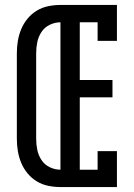

<svg xmlns="http://www.w3.org/2000/svg" viewBox="-20 -755 540 775"><path d="M224 0Q199 0 174.5 -5Q150 -10 128.5 -23Q107 -36 91 -55.5Q75 -75 65.5 -98Q56 -121 52 -145.5Q48 -170 48 -195V-540Q48 -565 52 -589.5Q56 -614 65.5 -637Q75 -660 91 -679.5Q107 -699 128.5 -712Q150 -725 174.5 -730Q199 -735 224 -735H452V-590H374V-665H302V-432H434V-362H302V-70H374V-145H452V0ZM224 -70V-665Q202 -665 181 -655Q160 -645 147.5 -626Q135 -607 130.5 -585Q126 -563 126 -540V-195Q126 -172 130.5 -150Q135 -128 147.5 -109Q160 -90 181 -80Q202 -70 224 -70Z"/></svg>

Font: Iosevka Gothic
Style: Regular
Weight: 400
Monospace: yes
Designer: Belleve Invis
Foundry: Belleve Invis
Version: Version 15.5.1; ttfautohint (v1.8.4)